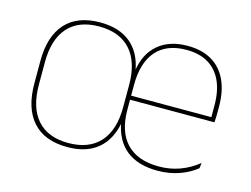

<svg xmlns="http://www.w3.org/2000/svg" viewBox="-76 -621 990 757"><g transform="rotate(15 419.0 -243.0)"><path d="M248.5 11.5Q155.5 11.5 107.2 -42.5Q59 -96.5 59 -197.5V-289Q59 -390 107.5 -443.5Q156 -497 248.5 -497Q326 -497 372.5 -458.8Q419 -420.5 431.5 -348H429.5Q440 -420 485.8 -458.5Q531.5 -497 605 -497Q663.5 -497 703.8 -473.5Q744 -450 765 -405.2Q786 -360.5 786 -296.5V-279.5Q786 -268.5 785.8 -257.5Q785.5 -246.5 784.5 -233H767.5Q767.5 -250.5 767.5 -266.5Q767.5 -282.5 767.5 -296Q767.5 -355.5 748.8 -396.5Q730 -437.5 694 -459Q658 -480.5 605 -480.5Q524.5 -480.5 482.2 -432.5Q440 -384.5 440 -292.5V-240V-236V-193Q440 -102.5 485.2 -55.2Q530.5 -8 617 -8Q663 -8 703 -22.8Q743 -37.5 777 -65L774.5 -43Q745 -19 704.5 -4.8Q664 9.5 616.5 9.5Q536.5 9.5 489.2 -28Q442 -65.5 429 -139H432Q418.5 -65 372.2 -26.8Q326 11.5 248.5 11.5ZM778 -233H430V-249.5H778ZM248.5 -5Q332.5 -5 377 -54.5Q421.5 -104 421.5 -197.5V-288Q421.5 -381.5 377 -431Q332.5 -480.5 248.5 -480.5Q165 -480.5 121.2 -431.2Q77.5 -382 77.5 -289V-197.5Q77.5 -104 121.2 -54.5Q165 -5 248.5 -5Z"/></g></svg>

Font: Anek Kannada Thin
Style: Regular
Weight: 250
Version: Version 1.003